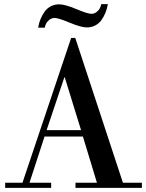

<svg xmlns="http://www.w3.org/2000/svg" viewBox="-20 -911 708 931"><path d="M89 -25 325 -727H345L576 -25H668V0H346V-25H450L382 -249H196L123 -25H228V0H5V-25ZM373 -280 294 -536H292L206 -280ZM197 -777H165Q172 -821 198 -857Q225 -890 267 -890Q295 -890 350 -867Q405 -844 423 -844Q441 -844 454 -858Q466 -868 471 -891H503Q496 -847 470 -811Q443 -778 401 -778Q373 -778 318 -801Q263 -824 245 -824Q227 -824 214 -810Q202 -800 197 -777Z"/></svg>

Font: Bailleul Roman
Style: Roman
Weight: 400
Version: Version 1